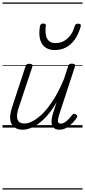

<svg xmlns="http://www.w3.org/2000/svg" viewBox="-20 -1030 686 1550"><path d="M164 17Q123 17 96 -2.5Q69 -22 63 -62.5Q57 -103 78 -166L186 -494Q190 -506 196.5 -510.5Q203 -515 216 -515Q233 -515 239 -509Q245 -503 241 -491L131 -161Q117 -120 117.5 -91Q118 -62 132.5 -47.5Q147 -33 177 -33Q208 -33 246 -53Q284 -73 326 -115Q368 -157 411.5 -225Q455 -293 496 -391L530 -495Q534 -508 540 -512Q546 -516 560 -516Q576 -516 582.5 -510.5Q589 -505 585 -493L458 -105Q450 -80 448 -63.5Q446 -47 452 -39.5Q458 -32 470 -32Q487 -32 504 -43Q521 -54 536.5 -70.5Q552 -87 564 -103Q570 -111 577 -112Q584 -113 592 -107Q602 -100 603.5 -93.5Q605 -87 600 -80Q588 -62 567.5 -39.5Q547 -17 519.5 0Q492 17 460 17Q436 17 421.5 7.5Q407 -2 400.5 -18.5Q394 -35 396 -58Q398 -81 406 -109L437 -206Q402 -144 365 -101.5Q328 -59 292.5 -33Q257 -7 224 5Q191 17 164 17ZM423 -626Q351 -626 319 -676.5Q287 -727 303 -820Q305 -830 311.5 -835Q318 -840 329 -840Q341 -840 346.5 -834.5Q352 -829 350 -820Q341 -753 361 -717.5Q381 -682 428 -682Q483 -682 524.5 -719Q566 -756 583 -819Q587 -830 593 -834.5Q599 -839 611 -839Q623 -839 629 -833.5Q635 -828 632 -818Q614 -754 584 -711.5Q554 -669 513.5 -647.5Q473 -626 423 -626ZM0 490H646V500H0ZM0 -20H646V0H0ZM0 -505H646V-500H0ZM0 -1010H646V-1000H0Z"/></svg>

Font: Playwrite AU TAS Guides
Style: Regular
Weight: 400
Designer: Veronika Burian, José Scaglione
Foundry: TypeTogether
Version: Version 1.003